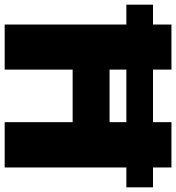

<svg xmlns="http://www.w3.org/2000/svg" viewBox="14 -768 754 822"><g transform="rotate(90 391.0 -357.0)"><path d="M85 0H278V-291H503V0H697V-521H782V-635H697V-714H503V-635H278V-714H85V-635H0V-521H85ZM278 -449V-521H503V-449Z"/></g></svg>

Font: Noto Sans Malayalam Black
Style: Regular
Weight: 900
Designer: Jelle Bosma - Monotype Design Team
Foundry: Monotype Imaging Inc.
Version: Version 2.104